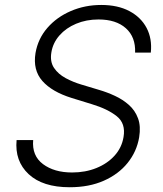

<svg xmlns="http://www.w3.org/2000/svg" viewBox="-20 -758 669 790"><path d="M535.9 -541.5Q538.4 -605.5 498 -641.7Q457.7 -677.9 385.3 -677.9Q334.9 -677.9 293.1 -660.3Q251.4 -642.8 224.6 -612.2Q197.8 -581.7 191.4 -542.6Q185 -504.3 202.4 -478.5Q219.8 -452.8 250.4 -436.4Q280.9 -420.1 314.3 -410.2L387.8 -388.1Q420.5 -378.6 452.8 -363.6Q485.1 -348.7 510.5 -326.2Q535.9 -303.6 547.9 -271.1Q560 -238.6 552.6 -193.2Q542.6 -134.2 505.1 -87.7Q467.7 -41.2 407.1 -14.4Q346.6 12.4 266.7 12.4Q155.5 12.4 97.8 -41.5Q40.1 -95.5 48.3 -181.8H116.5Q110.8 -117.2 157 -82.7Q203.1 -48.3 276.6 -48.3Q331.3 -48.3 376.6 -66.6Q421.9 -84.9 451.5 -117.7Q481.2 -150.6 488.3 -194.2Q497.9 -250 460.4 -279.8Q422.9 -309.7 358.3 -329.2L275.2 -354.8Q193.9 -380 154.3 -424.9Q114.7 -469.8 126.1 -539.8Q136.4 -599.1 175.1 -643.5Q213.8 -687.9 271.7 -712.7Q329.5 -737.6 396.7 -737.6Q464.5 -737.6 512.3 -712.4Q560 -687.1 583.3 -642.9Q606.5 -598.7 600.5 -541.5Z"/></svg>

Font: Inter Light  BETA
Style: Italic
Weight: 300
Italic angle: 9.39999°
Designer: Rasmus Andersson
Foundry: rsms
Version: Version 3.011;git-f93a4a705